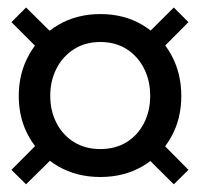

<svg xmlns="http://www.w3.org/2000/svg" viewBox="-20 -540 534 512"><path d="M443.5 -520 482.5 -481 402.5 -400.5 363 -440ZM91 -168 130.5 -128.5 49.5 -48.5 10.5 -87ZM49.5 -520 130.5 -440 91 -400.5 10.5 -481ZM402.5 -168 482.5 -87 443.5 -48.5 363 -128.5ZM247.5 -68Q184.5 -68 135.2 -96.5Q86 -125 58 -173.8Q30 -222.5 30 -284Q30 -345.5 58 -395Q86 -444.5 135.2 -473.5Q184.5 -502.5 247.5 -502.5Q311 -502.5 359.8 -473.5Q408.5 -444.5 436 -395Q463.5 -345.5 463.5 -284Q463.5 -222.5 436 -173.8Q408.5 -125 359.8 -96.5Q311 -68 247.5 -68ZM247.5 -142.5Q288 -142.5 317.8 -161Q347.5 -179.5 364 -211.8Q380.5 -244 380.5 -284.5Q380.5 -325 364 -357.5Q347.5 -390 317.8 -409Q288 -428 247.5 -428Q207.5 -428 177.5 -409Q147.5 -390 130.8 -357.5Q114 -325 114 -284.5Q114 -244 130.8 -211.8Q147.5 -179.5 177.5 -161Q207.5 -142.5 247.5 -142.5Z"/></svg>

Font: League Spartan Thin
Style: Regular
Weight: 400
Version: Version 2.002